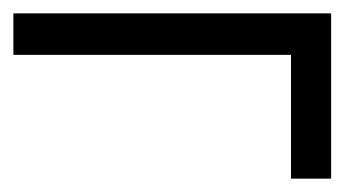

<svg xmlns="http://www.w3.org/2000/svg" viewBox="-38 -410 538 287"><path d="M397 -328H-18V-390H457V-143H397Z"/></svg>

Font: Mona Sans Condensed
Style: Regular
Weight: 400
Width: 3
Designer: Deni Anggara
Foundry: GitHub
Version: Version 2.000